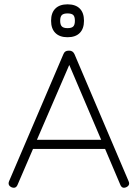

<svg xmlns="http://www.w3.org/2000/svg" viewBox="-20 -867 637 887"><path d="M33 -2Q14.5 -11 22 -30L273 -617Q279 -633 297 -633H300Q316.5 -633 324 -617L574 -30Q582.5 -11 563 -2Q544 6 536 -13L465.5 -179H132.5L61 -13Q53 6 33 -2ZM150.5 -221H447.5L300 -567ZM292 -695Q255.5 -695 235.8 -714.8Q216 -734.5 216 -771Q216 -808 235.8 -827.5Q255.5 -847 292 -847Q329 -847 348.5 -827.5Q368 -808 368 -771Q368 -734.5 348.5 -714.8Q329 -695 292 -695ZM292 -737Q311 -737 318.5 -744.8Q326 -752.5 326 -771Q326 -790 318.5 -797.5Q311 -805 292 -805Q273.5 -805 265.8 -797.5Q258 -790 258 -771Q258 -752.5 265.8 -744.8Q273.5 -737 292 -737Z"/></svg>

Font: Jura Light Light
Style: Regular
Weight: 300
Version: Version 5.106